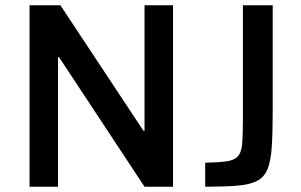

<svg xmlns="http://www.w3.org/2000/svg" viewBox="-20 -708 1140 728"><path d="M92 0V-688H209L524 -212H528V-688H636V0H528L204 -491H200V0ZM758 0V-91Q811 -92 840.5 -96.5Q870 -101 883 -116.5Q896 -132 898.5 -165Q901 -198 901 -256V-688H1014V-289Q1014 -205 1010.5 -151.5Q1007 -98 994.5 -67Q982 -36 954.5 -22Q927 -8 879.5 -4Q832 0 758 0Z"/></svg>

Font: Saira Medium
Style: Regular
Weight: 500
Designer: Hector Gatti with collaboration of the Omnibus-Type team
Foundry: Omnibus-Type
Version: Version 1.100; ttfautohint (v1.8.3)